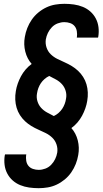

<svg xmlns="http://www.w3.org/2000/svg" viewBox="-20 -843 540 1006"><path d="M183 143Q157 143 132.5 139.5Q108 136 86 127Q64 118 46.5 102.5Q29 87 18 66Q7 45 4 20.5Q1 -4 5 -29Q6 -30 6 -31.5Q6 -33 6 -34H118Q118 -33 117.5 -32.5Q117 -32 117 -31Q115 -16 117.5 -0.5Q120 15 129 26Q138 37 152.5 42Q167 47 183 47Q200 47 217.5 40.5Q235 34 248 20.5Q261 7 269 -9.5Q277 -26 280 -44Q283 -66 276 -86.5Q269 -107 254 -121.5Q239 -136 220 -145.5Q201 -155 181.5 -163.5Q162 -172 144 -183Q126 -194 111 -208Q96 -222 84.5 -240Q73 -258 67 -278.5Q61 -299 60 -321Q59 -343 63 -366Q66 -385 73 -405Q80 -425 90 -443.5Q100 -462 114 -478.5Q128 -495 146 -508Q122 -535 112.5 -572.5Q103 -610 110 -649Q114 -673 123 -696Q132 -719 146.5 -740Q161 -761 181 -777.5Q201 -794 223.5 -804.5Q246 -815 270 -819Q294 -823 317 -823Q343 -823 367.5 -819.5Q392 -816 414 -807Q436 -798 453.5 -782.5Q471 -767 482 -746Q493 -725 496 -700.5Q499 -676 495 -651Q494 -650 494 -648.5Q494 -647 494 -646H382Q382 -647 382.5 -647.5Q383 -648 383 -649Q385 -664 382.5 -679.5Q380 -695 371 -706Q362 -717 347.5 -722Q333 -727 317 -727Q300 -727 282.5 -720.5Q265 -714 252 -700.5Q239 -687 231 -670.5Q223 -654 220 -636Q217 -614 224 -593.5Q231 -573 246 -558.5Q261 -544 280 -534.5Q299 -525 318.5 -516.5Q338 -508 356 -497Q374 -486 389 -472Q404 -458 415.5 -440Q427 -422 433 -401.5Q439 -381 440 -359Q441 -337 437 -314Q434 -295 427 -275Q420 -255 410 -236.5Q400 -218 386 -201.5Q372 -185 354 -172Q378 -145 387.5 -107.5Q397 -70 390 -31Q386 -7 377 16Q368 39 353.5 60Q339 81 319 97.5Q299 114 276.5 124.5Q254 135 230 139Q206 143 183 143ZM262 -235Q275 -241 286.5 -251Q298 -261 306 -273Q314 -285 319 -298.5Q324 -312 326 -326Q330 -347 324 -367Q318 -387 305 -401.5Q292 -416 274 -426Q256 -436 238 -445Q225 -439 213.5 -429Q202 -419 194 -407Q186 -395 181 -381.5Q176 -368 174 -354Q170 -333 176 -313Q182 -293 195 -278.5Q208 -264 226 -254Q244 -244 262 -235Z"/></svg>

Font: Iosevka SS04
Style: Bold Italic
Weight: 700
Italic angle: -9°
Monospace: yes
Designer: Belleve Invis
Foundry: Belleve Invis
Version: Version 19.0.0; ttfautohint (v1.8.4)